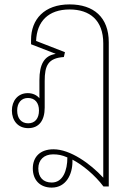

<svg xmlns="http://www.w3.org/2000/svg" viewBox="-20 -577 599 872"><path d="M215 275C280 275 309 215 309 157C309 154 309 151 309 148C355 172 411 218 450 270H474V-385C474 -499 405 -557 296 -557C181 -557 121 -489 121 -396V-376L232 -333V-332C181 -324 159 -285 159 -213V-131C147 -145 129 -154 106 -154C61 -154 34 -119 34 -75C34 -30 61 5 108 5C158 5 183 -31 183 -88V-209C183 -279 198 -313 270 -318L275 -340L144 -391C147 -480 200 -534 296 -534C388 -534 449 -485 449 -380V230C390 166 299 101 223 101C162 101 129 136 129 188C129 240 161 275 215 275ZM108 -17C77 -17 58 -39 58 -75C58 -110 77 -132 107 -132C139 -132 157 -110 157 -75C157 -39 139 -17 108 -17ZM215 252C176 252 154 228 154 188C154 149 180 124 221 124C243 124 261 127 286 138C286 197 266 252 215 252Z"/></svg>

Font: Noto Sans Thai Looped SemiCondensed Thin
Style: Regular
Weight: 100
Width: 4
Designer: Sasikarn Vongin, Ben Mitchell
Foundry: The Fontpad Ltd
Version: Version 1.001